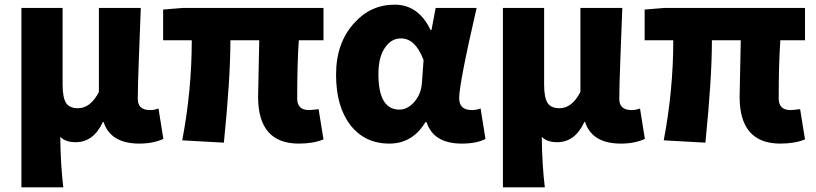

<svg xmlns="http://www.w3.org/2000/svg" viewBox="-20 -603 3505 825"><path d="M72 -569H249V-239Q249 -182 265 -159Q280 -138 315 -138Q369 -138 405 -208V-569H585L577 -359Q572 -231 572 -178Q572 -130 625 -130Q644 -130 661 -137L682 -6Q637 14 579 14Q455 14 425 -79H422Q382 8 305 8Q261 8 239 -15Q240 102 252 202H72Z M1089 -187 1094 -430H970Q970 -266 942 10L763 0Q804 -215 804 -430H681V-562L767 -569H1370V-430H1264Q1257 -333 1257 -180Q1257 -130 1308 -130Q1317 -130 1349 -134L1370 -4Q1326 14 1264 14Q1089 14 1089 -187Z M1486 -65Q1424 -145 1424 -282Q1424 -418 1501 -503Q1572 -583 1676 -583Q1778 -583 1830 -474H1834L1852 -569H2028Q1953 -244 1953 -181Q1953 -130 2008 -130Q2027 -130 2045 -137L2066 -6Q2028 14 1964 14Q1843 14 1813 -78H1808Q1752 14 1653 14Q1548 14 1486 -65ZM1761 -166Q1790 -200 1793 -248L1800 -345Q1765 -438 1703 -438Q1663 -438 1637 -402Q1606 -361 1606 -285Q1606 -132 1696 -132Q1732 -132 1761 -166Z M2141 -569H2318V-239Q2318 -182 2334 -159Q2349 -138 2384 -138Q2438 -138 2474 -208V-569H2654L2646 -359Q2641 -231 2641 -178Q2641 -130 2694 -130Q2713 -130 2730 -137L2751 -6Q2706 14 2648 14Q2524 14 2494 -79H2491Q2451 8 2374 8Q2330 8 2308 -15Q2309 102 2321 202H2141Z M3158 -187 3163 -430H3039Q3039 -266 3011 10L2832 0Q2873 -215 2873 -430H2750V-562L2836 -569H3439V-430H3333Q3326 -333 3326 -180Q3326 -130 3377 -130Q3386 -130 3418 -134L3439 -4Q3395 14 3333 14Q3158 14 3158 -187Z"/></svg>

Font: Source Han Sans CN Heavy
Style: Bold
Weight: 900
Designer: Ryoko NISHIZUKA (kana & ideographs); Paul D. Hunt (Latin, Greek & Cyrillic); Wenlong ZHANG (bopomofo); Sandoll Communica
Foundry: Adobe Systems Incorporated
Version: Version 1.000;PS 1;hotconv 1.0.78;makeotf.lib2.5.61930